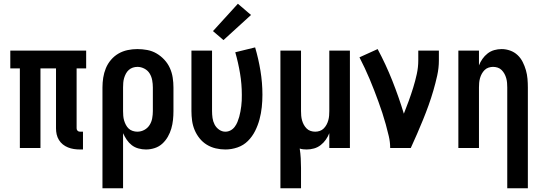

<svg xmlns="http://www.w3.org/2000/svg" viewBox="-20 -790 2890 1025"><path d="M407 8Q390 8 374 5.5Q358 3 343 -3Q328 -9 315.5 -19Q303 -29 294.5 -43Q286 -57 282.5 -72.5Q279 -88 279 -105V-425H196V0H86V-425H35V-520H440V-425H389V-105Q389 -97 394 -92Q399 -87 407 -87H423V8Z M527 215V-323Q527 -349 531 -375Q535 -401 545 -425.5Q555 -450 572.5 -470.5Q590 -491 612.5 -504Q635 -517 661 -522.5Q687 -528 713 -528Q740 -528 766.5 -523Q793 -518 816 -504.5Q839 -491 857.5 -471Q876 -451 887 -426.5Q898 -402 902 -375.5Q906 -349 906 -323V-197Q906 -173 903.5 -149.5Q901 -126 894.5 -103.5Q888 -81 876 -60Q864 -39 846.5 -23Q829 -7 806 0.5Q783 8 759 8Q739 8 719 2.5Q699 -3 683.5 -15Q668 -27 656.5 -44Q645 -61 637 -79V215ZM713 -87Q733 -87 750.5 -96.5Q768 -106 778.5 -122.5Q789 -139 792.5 -158.5Q796 -178 796 -197V-323Q796 -342 792.5 -361.5Q789 -381 779 -397.5Q769 -414 751 -423.5Q733 -433 714 -433Q701 -433 689 -429Q677 -425 667.5 -416.5Q658 -408 652 -396.5Q646 -385 642.5 -373Q639 -361 638 -348Q637 -335 637 -323V-197Q637 -185 638 -172Q639 -159 642.5 -147Q646 -135 652 -123.5Q658 -112 667 -103.5Q676 -95 688.5 -91Q701 -87 713 -87Z M1183 8Q1157 8 1131.5 2Q1106 -4 1084 -17.5Q1062 -31 1045.5 -51.5Q1029 -72 1019 -96Q1009 -120 1005.5 -145.5Q1002 -171 1002 -197V-520H1112V-197Q1112 -179 1114.5 -160.5Q1117 -142 1125.5 -125.5Q1134 -109 1149.5 -98Q1165 -87 1183 -87Q1198 -87 1211 -94Q1224 -101 1233 -113Q1242 -125 1247.5 -138.5Q1253 -152 1257 -166Q1261 -180 1263.5 -194.5Q1266 -209 1268 -223.5Q1270 -238 1270.5 -253Q1271 -268 1271 -283Q1271 -341 1261.5 -398Q1252 -455 1236 -511L1342 -537Q1360 -476 1370.5 -412Q1381 -348 1381 -284Q1381 -251 1377.5 -218Q1374 -185 1365.5 -153Q1357 -121 1342 -91Q1327 -61 1303.5 -37.5Q1280 -14 1248 -3Q1216 8 1183 8ZM1173 -576 1117 -624 1250 -770 1320 -710Z M1477 215V-520H1587V-197Q1587 -185 1588 -172.5Q1589 -160 1592.5 -147.5Q1596 -135 1602 -124Q1608 -113 1617 -104Q1626 -95 1638 -91Q1650 -87 1663 -87Q1675 -87 1687 -91Q1699 -95 1708 -104Q1717 -113 1723 -124Q1729 -135 1732.5 -147.5Q1736 -160 1737 -172.5Q1738 -185 1738 -197V-520H1848V0H1738V-79Q1731 -61 1719.5 -44.5Q1708 -28 1692 -15.5Q1676 -3 1656.5 2.5Q1637 8 1617 8Q1608 8 1598.5 7Q1589 6 1580 3Q1584 29 1585.5 55Q1587 81 1587 107V215Z M2063 0Q2063 -32 2055.5 -63.5Q2048 -95 2039.5 -126Q2031 -157 2021 -187.5Q2011 -218 2000 -248Q1989 -278 1977.5 -308Q1966 -338 1953.5 -367.5Q1941 -397 1927.5 -426Q1914 -455 1899 -484L1996 -528Q2040 -446 2074.5 -359Q2109 -272 2136 -183Q2150 -218 2162.5 -252.5Q2175 -287 2186 -322.5Q2197 -358 2205 -394.5Q2213 -431 2213 -468V-520H2323V-468Q2323 -427 2314 -386.5Q2305 -346 2293.5 -306.5Q2282 -267 2268 -228Q2254 -189 2238.5 -151Q2223 -113 2206.5 -75Q2190 -37 2173 0Z M2688 215V-323Q2688 -335 2687 -347.5Q2686 -360 2682.5 -372.5Q2679 -385 2673 -396Q2667 -407 2658 -416Q2649 -425 2637 -429Q2625 -433 2612 -433Q2600 -433 2588 -429Q2576 -425 2567 -416Q2558 -407 2552 -396Q2546 -385 2542.5 -372.5Q2539 -360 2538 -347.5Q2537 -335 2537 -323V0H2427V-520H2537V-441Q2544 -459 2555.5 -475.5Q2567 -492 2583 -504.5Q2599 -517 2618.5 -522.5Q2638 -528 2658 -528Q2681 -528 2703.5 -520Q2726 -512 2743 -496Q2760 -480 2770.5 -459Q2781 -438 2787.5 -415.5Q2794 -393 2796 -369.5Q2798 -346 2798 -323V215Z"/></svg>

Font: Iosevka QP
Style: Bold
Weight: 700
Designer: Belleve Invis
Foundry: Belleve Invis
Version: Version 20.0.0; ttfautohint (v1.8.4)